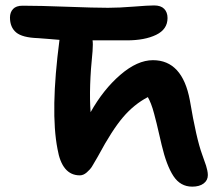

<svg xmlns="http://www.w3.org/2000/svg" viewBox="-20 -655 834 714"><path d="M451.2 -504.9H324.2Q326.2 -492.7 324.2 -464.8Q310.1 -329.1 316.9 -237.8Q364.3 -322.3 427.5 -376.7Q490.7 -431.2 548.8 -431.2Q658.2 -431.2 686 -282.2Q710 -139.6 731.9 -80.1Q733.9 -73.7 739 -59.8Q744.1 -45.9 746.3 -39.1Q748.5 -32.2 750.7 -22.2Q752.9 -12.2 752.9 -3.9Q752.9 15.6 737.3 27.3Q721.7 39.1 694.8 39.1Q650.9 39.1 625 -0.2Q599.1 -39.6 581.1 -116.2Q579.1 -124.5 572.5 -153.1Q565.9 -181.6 562.5 -195.8Q559.1 -210 553.2 -231.9Q547.4 -253.9 541.5 -268.8Q535.6 -283.7 529.8 -293.9Q478.5 -267.1 437.5 -219Q396.5 -170.9 346.2 -77.1Q344.7 -74.7 341.8 -69.3Q329.1 -46.9 322 -35.6Q314.9 -24.4 302.5 -13.7Q290 -2.9 276.9 -2.9Q210.4 -2.9 193.8 -101.1Q166.5 -241.2 201.2 -506.8Q189.9 -507.8 162.8 -510Q135.7 -512.2 121.1 -513.2Q63 -515.1 40 -534.4Q17.1 -553.7 17.1 -589.8Q17.1 -609.4 28.6 -621.6Q40 -633.8 64 -633.8Q127 -633.8 229.2 -629.9Q331.5 -626 381.8 -626Q422.9 -626 477.1 -630.4Q531.2 -634.8 553.2 -634.8Q578.1 -634.8 590.6 -622.1Q603 -609.4 603 -587.9Q603 -545.9 560.5 -525.4Q518.1 -504.9 451.2 -504.9Z"/></svg>

Font: Shantell Sans Irregular Bouncy
Style: Regular
Weight: 600
Designer: Stephen Nixon, Anya Danilova, Shantell Martin
Foundry: Arrow Type
Version: Version 1.006;[9816181b4]